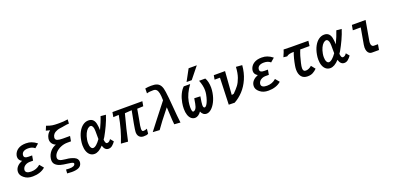

<svg xmlns="http://www.w3.org/2000/svg" viewBox="9 -1928 6583 3214"><g transform="rotate(-20 3300.0 -321.0)"><path d="M111 -42.5Q82.5 -66 68.5 -91.2Q54.5 -116.5 54.5 -146.5Q54.5 -159.5 56.5 -170Q72 -255.5 183 -300.5Q156 -314 140.8 -336.2Q125.5 -358.5 125.5 -388.5Q125.5 -399 128 -413Q134 -444.5 152.8 -472Q171.5 -499.5 200 -518Q254.5 -554 341.5 -554Q373 -554 395.2 -549.8Q417.5 -545.5 439 -538Q488.5 -520 534.5 -482.5L465 -422.5Q420.5 -462 348 -462Q297 -462 266.5 -443.2Q236 -424.5 231 -387.5Q230.5 -384 230.5 -377.5Q230.5 -352 250 -340Q269.5 -328 309.5 -328H373L357.5 -240H295.5Q265 -240 237.5 -228.5Q210 -217 191.8 -196.8Q173.5 -176.5 169.5 -150.5Q168.5 -142.5 168.5 -139Q168.5 -109.5 194.2 -94.2Q220 -79 268 -79Q363.5 -79 430 -140L489.5 -69Q447.5 -31 389.2 -12Q331 7 265.5 7Q215 7 178.8 -4.8Q142.5 -16.5 111 -42.5Z M881.5 91.5Q980 91.5 988 45.5Q988.5 44 988.5 41Q988.5 30.5 977.2 24Q966 17.5 942.8 13Q919.5 8.5 875.5 3Q811.5 -3.5 762.5 -16.8Q713.5 -30 679.8 -60.5Q646 -91 646 -143.5Q646 -158 649 -174.5Q660 -240 703.2 -290.8Q746.5 -341.5 808 -362Q768 -378 746.2 -409.2Q724.5 -440.5 724.5 -479Q724.5 -492 726.5 -502.5Q734 -543.5 752.8 -572Q771.5 -600.5 799.5 -620.5Q772.5 -626 729.5 -639L761 -715.5Q819.5 -692.5 862.8 -686.2Q906 -680 959 -680H991Q1029 -680 1060.2 -682.2Q1091.5 -684.5 1138.5 -691.5L1133.5 -618Q1113 -618 1092.8 -615.2Q1072.5 -612.5 1035.5 -606L1017 -602.5Q977 -598.5 949.5 -592.8Q922 -587 900.5 -576Q871.5 -565.5 850.8 -543Q830 -520.5 824.5 -489.5Q823 -482 823 -475.5Q823 -441.5 856 -429.2Q889 -417 952 -417H1080.5L1064.5 -327H1000.5Q940 -327 884.2 -304.2Q828.5 -281.5 791.5 -244Q754.5 -206.5 747 -164.5Q745.5 -157 745.5 -150Q745.5 -122.5 764.8 -107.5Q784 -92.5 810.5 -86.8Q837 -81 878.5 -76.5L891.5 -75Q965.5 -69 1026 -41.2Q1086.5 -13.5 1086.5 44.5Q1086.5 53.5 1085 62.5Q1075.5 115 1029.8 137.8Q984 160.5 904 160.5Q865.5 160.5 821 156L825 88.5Q865 91.5 881.5 91.5Z M1222 -198Q1222 -240 1230 -283.5Q1244.5 -366 1277.5 -427.8Q1310.5 -489.5 1356.8 -523Q1403 -556.5 1456 -556.5Q1508.5 -556.5 1538.5 -525.2Q1568.5 -494 1576.5 -435Q1584 -401 1585 -337Q1610.5 -389.5 1636 -451.5Q1661.5 -513.5 1674 -554.5L1766.5 -545.5Q1740.5 -462 1698.5 -371.2Q1656.5 -280.5 1613 -204.5L1587.5 -166.5Q1591 -129.5 1599.5 -111.5Q1608 -93.5 1627 -93.5Q1645.5 -93.5 1662 -106Q1678.5 -118.5 1691.5 -138.5L1738.5 -81Q1713.5 -45 1683.2 -19.8Q1653 5.5 1615 5.5Q1581.5 5.5 1558.2 -17.2Q1535 -40 1523 -83.5Q1440.5 6.5 1365.5 6.5Q1321 6.5 1288.8 -19Q1256.5 -44.5 1239.2 -90.8Q1222 -137 1222 -198ZM1322.5 -202.5Q1322.5 -153.5 1337.5 -124.2Q1352.5 -95 1377.5 -95Q1404.5 -95 1439 -125Q1473.5 -155 1509 -206V-211Q1508.5 -228.5 1508.5 -275.5Q1508.5 -321 1508 -348.2Q1507.5 -375.5 1505 -390.5Q1501 -418 1488.8 -437.2Q1476.5 -456.5 1458 -456.5Q1432.5 -456.5 1406.2 -433.2Q1380 -410 1359.2 -366.2Q1338.5 -322.5 1328 -264Q1322.5 -234 1322.5 -202.5Z M2134 -94Q2134 -103 2134.5 -108Q2134 -130 2155.2 -248.8Q2176.5 -367.5 2197.5 -469.5L2073.5 -460.5Q2000.5 -189 1960.5 4.5L1836.5 -5Q1881.5 -116.5 1912.5 -226.8Q1943.5 -337 1967 -469.5L1869 -465L1884 -550H2417L2402 -465L2293 -460.5L2289.5 -439Q2275.5 -362 2263.8 -295Q2252 -228 2242 -177Q2237 -146.5 2237 -122.5Q2237 -99 2243.5 -87.5Q2250 -76 2264.5 -76Q2284 -76 2296.8 -79.5Q2309.5 -83 2330.5 -91.5L2322 -7Q2305.5 5 2286 8Q2266.5 11 2235 11Q2205.5 11 2182.5 -2Q2159.5 -15 2146.8 -39Q2134 -63 2134 -94Z M2536 -175.5Q2668 -347.5 2747.5 -446Q2746.5 -526 2737 -572.2Q2727.5 -618.5 2707 -639.2Q2686.5 -660 2651.5 -660Q2613 -660 2587.8 -657.5Q2562.5 -655 2534.5 -646.5L2536 -733Q2569.5 -739 2587.8 -740.5Q2606 -742 2641 -743Q2705.5 -744.5 2745.8 -727.8Q2786 -711 2808.2 -670.5Q2830.5 -630 2839 -558.5Q2847 -503.5 2852.5 -445.5Q2858 -387.5 2865.5 -296Q2879.5 -113 2894.5 4L2786.5 -4Q2782 -39.5 2779.2 -81.2Q2776.5 -123 2773.5 -191Q2769.5 -277 2766.5 -314L2723 -259.5Q2661 -182 2617 -124.5Q2573 -67 2523.5 4L2403 -3.5Q2449.5 -63 2536 -175.5Z M3025 -191Q3025 -242.5 3035 -297.5Q3048.5 -375.5 3079.8 -441.5Q3111 -507.5 3153 -546H3267.5Q3218 -478.5 3187 -412.8Q3156 -347 3143.5 -277.5Q3134.5 -225 3134.5 -180Q3134.5 -141.5 3140.8 -118.2Q3147 -95 3158.5 -95Q3184 -95 3204 -122.2Q3224 -149.5 3234 -207.5L3250 -299L3357.5 -294.5Q3349.5 -249 3342.5 -200.5Q3337.5 -168.5 3337.5 -145.5Q3337.5 -95 3362.5 -95Q3380 -95 3398.8 -121.2Q3417.5 -147.5 3433.5 -193.2Q3449.5 -239 3459.5 -294.5Q3465.5 -329 3465.5 -363Q3465.5 -448 3426 -546H3536.5Q3555.5 -515.5 3566.2 -470Q3577 -424.5 3577 -371.5Q3577 -325.5 3569 -280.5Q3554 -193.5 3520 -126.2Q3486 -59 3443 -22Q3400 15 3358.5 15Q3325.5 15 3301.2 -4Q3277 -23 3264 -57.5Q3241 -23.5 3212 -4.2Q3183 15 3154.5 15Q3115.5 15 3086.2 -9.8Q3057 -34.5 3041 -81Q3025 -127.5 3025 -191ZM3222 -598 3333 -803H3479L3314 -598Z M3772.5 -475H3676.5L3689.5 -550H3890L3859 -137Q3866 -137 3880 -139Q3894 -141 3897 -143.5Q3955 -200.5 3990.5 -247.5Q4026 -294.5 4052.8 -369.5Q4079.5 -444.5 4085.5 -554.5L4194.5 -545.5Q4183.5 -411.5 4136 -304Q4088.5 -196.5 4017.5 -120.5Q3946.5 -44.5 3860.5 2.5L3756 0Z M4311 -42.5Q4282.5 -66 4268.5 -91.2Q4254.5 -116.5 4254.5 -146.5Q4254.5 -159.5 4256.5 -170Q4272 -255.5 4383 -300.5Q4356 -314 4340.8 -336.2Q4325.5 -358.5 4325.5 -388.5Q4325.5 -399 4328 -413Q4334 -444.5 4352.8 -472Q4371.5 -499.5 4400 -518Q4454.5 -554 4541.5 -554Q4573 -554 4595.2 -549.8Q4617.5 -545.5 4639 -538Q4688.5 -520 4734.5 -482.5L4665 -422.5Q4620.5 -462 4548 -462Q4497 -462 4466.5 -443.2Q4436 -424.5 4431 -387.5Q4430.5 -384 4430.5 -377.5Q4430.5 -352 4450 -340Q4469.5 -328 4509.5 -328H4573L4557.5 -240H4495.5Q4465 -240 4437.5 -228.5Q4410 -217 4391.8 -196.8Q4373.5 -176.5 4369.5 -150.5Q4368.5 -142.5 4368.5 -139Q4368.5 -109.5 4394.2 -94.2Q4420 -79 4468 -79Q4563.5 -79 4630 -140L4689.5 -69Q4647.5 -31 4589.2 -12Q4531 7 4465.5 7Q4415 7 4378.8 -4.8Q4342.5 -16.5 4311 -42.5Z M4894.5 -450.5Q4911.5 -489 4921.5 -514.2Q4931.5 -539.5 4934.5 -554.5Q4973.5 -550 5374.5 -550L5362.5 -460H5197Q5157.5 -365 5131 -244.5Q5124 -214 5120.5 -192.8Q5117 -171.5 5117 -154Q5117 -125.5 5128.5 -110.2Q5140 -95 5166.5 -95Q5193 -95 5221.2 -108Q5249.5 -121 5270.5 -141.5L5328 -69.5Q5295 -35.5 5256.2 -14.8Q5217.5 6 5162 6Q5089.5 6 5052.5 -39.8Q5015.5 -85.5 5015.5 -164Q5015.5 -197 5022.5 -236.5Q5043.5 -359.5 5080.5 -459.5Q5029.5 -458 5000.8 -451Q4972 -444 4952 -426L4887 -433Z M5422 -198Q5422 -240 5430 -283.5Q5444.5 -366 5477.5 -427.8Q5510.5 -489.5 5556.8 -523Q5603 -556.5 5656 -556.5Q5708.5 -556.5 5738.5 -525.2Q5768.5 -494 5776.5 -435Q5784 -401 5785 -337Q5810.5 -389.5 5836 -451.5Q5861.5 -513.5 5874 -554.5L5966.5 -545.5Q5940.5 -462 5898.5 -371.2Q5856.5 -280.5 5813 -204.5L5787.5 -166.5Q5791 -129.5 5799.5 -111.5Q5808 -93.5 5827 -93.5Q5845.5 -93.5 5862 -106Q5878.5 -118.5 5891.5 -138.5L5938.5 -81Q5913.5 -45 5883.2 -19.8Q5853 5.5 5815 5.5Q5781.5 5.5 5758.2 -17.2Q5735 -40 5723 -83.5Q5640.5 6.5 5565.5 6.5Q5521 6.5 5488.8 -19Q5456.5 -44.5 5439.2 -90.8Q5422 -137 5422 -198ZM5522.5 -202.5Q5522.5 -153.5 5537.5 -124.2Q5552.5 -95 5577.5 -95Q5604.5 -95 5639 -125Q5673.5 -155 5709 -206V-211Q5708.5 -228.5 5708.5 -275.5Q5708.5 -321 5708 -348.2Q5707.5 -375.5 5705 -390.5Q5701 -418 5688.8 -437.2Q5676.5 -456.5 5658 -456.5Q5632.5 -456.5 5606.2 -433.2Q5580 -410 5559.2 -366.2Q5538.5 -322.5 5528 -264Q5522.5 -234 5522.5 -202.5Z M6218.5 -120Q6218.5 -142 6223 -167.5L6274.5 -460H6133.5L6149.5 -550H6393.5L6331 -194Q6328.5 -181 6328.5 -164.5Q6328.5 -132.5 6341.2 -114.8Q6354 -97 6372.5 -97H6449.5L6442 -53L6432.5 0H6305Q6280 0 6260.2 -14.5Q6240.5 -29 6229.5 -56.2Q6218.5 -83.5 6218.5 -120Z"/></g></svg>

Font: JuliaMono
Style: Bold Italic
Weight: 700
Italic angle: -9°
Monospace: yes
Designer: cormullion
Foundry: corm
Version: Version 0.057; ttfautohint (v1.8.4)